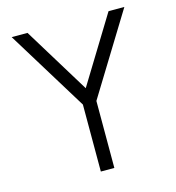

<svg xmlns="http://www.w3.org/2000/svg" viewBox="-105 -789 804 879"><g transform="rotate(-15 297.0 -350.0)"><path d="M489 -700H564L329 -317.5V0H265V-317.5L30 -700H105L297 -386.5Z"/></g></svg>

Font: Urbanist Light
Style: Regular
Weight: 300
Designer: Corey Hu
Foundry: Corey Hu
Version: Version 1.330; ttfautohint (v1.8.4.7-5d5b)